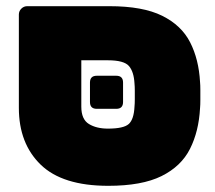

<svg xmlns="http://www.w3.org/2000/svg" viewBox="-20 -591 696 621"><path d="M330 10Q182 10 111.5 -58.5Q41 -127 41 -242V-544Q41 -555 49 -563Q57 -571 68 -571H334Q442 -571 504.5 -540Q567 -509 595 -454Q623 -399 627 -326Q628 -316 628 -300Q628 -284 628 -267.5Q628 -251 627 -241Q623 -166 594.5 -109.5Q566 -53 502.5 -21.5Q439 10 330 10ZM329 -175Q380 -175 396.5 -190Q413 -205 415 -246Q416 -256 416 -270Q416 -284 416 -297.5Q416 -311 415 -321Q413 -359 397 -377.5Q381 -396 329 -396H243V-246Q243 -205 267.5 -190Q292 -175 329 -175ZM293 -239Q271 -239 271 -261V-324Q271 -346 293 -346H356Q378 -346 378 -324V-261Q378 -239 356 -239Z"/></svg>

Font: Rubik Black
Style: Regular
Weight: 900
Designer: Hubert and Fischer
Foundry: Hubert and Fischer
Version: Version 2.300;gftools[0.9.30]